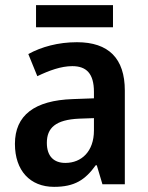

<svg xmlns="http://www.w3.org/2000/svg" viewBox="-20 -716 574 746"><path d="M419 -696H120V-610H419ZM279 -552C206 -552 141 -534 90 -506L125 -420C171 -442 217 -459 261 -459C315 -459 345 -431 345 -359V-334L263 -331C114 -326 38 -268 38 -157C38 -53 97 10 190 10C270 10 311 -17 352 -74H356L378 0H465V-364C465 -489 402 -552 279 -552ZM288 -255 345 -257V-209C345 -128 297 -83 234 -83C190 -83 162 -108 162 -161C162 -219 196 -251 288 -255Z"/></svg>

Font: Noto Sans Myanmar UI SemiCondensed SemiBold
Style: Regular
Weight: 600
Width: 4
Designer: Monotype Design Team
Foundry: Monotype Imaging Inc.
Version: Version 2.103